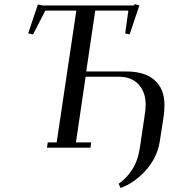

<svg xmlns="http://www.w3.org/2000/svg" viewBox="-20 -729 886 948"><path d="M119.1 -564 167 -707 189 -702.1H643.1L644 -709L668 -702.1L620.1 -559.1L598.1 -564L613.8 -676.8H450.2L405.8 -376H605Q695.3 -376 743.7 -332.8Q792 -289.6 792 -210.9Q792 -177.7 787.1 -147.9L768.1 -25.9Q754.4 51.8 698.7 113.3Q643.1 174.8 575.2 199.2L565.9 178.2Q601.6 154.8 630.9 110.8Q660.2 66.9 669.9 4.9L693.8 -155.8Q699.2 -188.5 699.2 -211.9Q699.2 -274.4 664.1 -312.3Q628.9 -350.1 567.9 -350.1H402.8L355 -25.9H430.2L426.8 0H211.9L215.8 -25.9H259.8L356.9 -676.8H204.1L143.1 -559.1Z"/></svg>

Font: Dehuti Alt
Style: Bold-Italic
Weight: 700
Version: Version 1.2